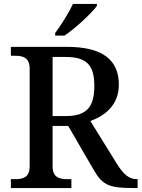

<svg xmlns="http://www.w3.org/2000/svg" viewBox="-20 -951 716 971"><path d="M259 -784V-771H306C361 -807 445 -886 470 -921V-931H349C328 -886 288 -822 259 -784ZM35 0H341V-45H320C281 -45 246 -53 246 -110V-314H325L455 -90C499 -14 533 0 656 0H676V-45H672C631 -45 603 -71 569 -126L437 -339C506 -364 581 -416 581 -523C581 -650 496 -714 319 -714H35V-669H56C96 -669 130 -660 130 -603V-110C130 -53 96 -45 56 -45H35ZM313 -364H246V-663H311C417 -663 457 -623 457 -517C457 -415 423 -364 313 -364Z"/></svg>

Font: Noto Serif Vithkuqi Medium
Style: Regular
Weight: 500
Version: Version 1.005